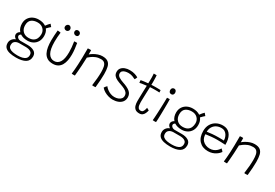

<svg xmlns="http://www.w3.org/2000/svg" viewBox="63 -1915 4821 3364"><g transform="rotate(30 2473.5 -233.5)"><path d="M316 -107Q268.5 -107 232 -117Q195.5 -127 169 -145Q152.5 -136 145.2 -124.8Q138 -113.5 138 -101.5Q138 -81.5 158 -63.8Q178 -46 210.5 -43.5Q214 -44 218 -44Q249.5 -44 287.8 -44.2Q326 -44.5 358.5 -44.5Q438 -44.5 490.5 -13.8Q543 17 543 83Q543 171 475.8 210.2Q408.5 249.5 288.5 249.5Q216 249.5 159 236.2Q102 223 69.2 190.2Q36.5 157.5 36.5 99.5Q36.5 58 61 24.2Q85.5 -9.5 130.5 -27.5Q107 -41 95 -60.8Q83 -80.5 83 -100Q83 -123 97.5 -143.2Q112 -163.5 135 -174Q108 -203.5 96 -241.5Q84 -279.5 84 -319.5Q84 -384.5 114 -431.2Q144 -478 194.8 -503Q245.5 -528 307.5 -528Q396.5 -528 453 -488.5Q468.5 -511.5 487.2 -533.2Q506 -555 521 -568Q526 -561 539.5 -544.5Q553 -528 559.5 -522Q550.5 -515.5 528.8 -494.8Q507 -474 489.5 -455Q531 -403.5 531 -323.5Q531 -256 502.5 -207.5Q474 -159 425.2 -133Q376.5 -107 316 -107ZM307 -159Q366.5 -159 403.2 -181.2Q440 -203.5 456.8 -241.5Q473.5 -279.5 473.5 -326.5Q473.5 -389.5 430.5 -432Q387.5 -474.5 316.5 -474.5Q241.5 -474.5 194.2 -439Q147 -403.5 147 -322Q147 -249 190.5 -204Q234 -159 307 -159ZM297 204Q346.5 204 388.5 194.2Q430.5 184.5 456 160.2Q481.5 136 481.5 92Q481.5 55 460.5 35.8Q439.5 16.5 409.2 9.5Q379 2.5 351.5 2.5H213Q190 2.5 163.8 11Q137.5 19.5 119 41Q100.5 62.5 100.5 101Q100.5 143.5 128.2 165.8Q156 188 200.8 196Q245.5 204 297 204Z M1033 -507Q1044 -509.5 1062.5 -509.5Q1070 -509.5 1079 -509.2Q1088 -509 1092.5 -508.5Q1102 -454 1108.5 -397Q1115 -340 1115 -285.5Q1115 -223 1104.5 -167.5Q1094 -112 1069.5 -69.2Q1045 -26.5 1003.8 -2.2Q962.5 22 900.5 22Q832 22 788 -5.5Q744 -33 719.5 -80.8Q695 -128.5 685.5 -190.2Q676 -252 676 -321Q676 -372 679.5 -424.5Q683 -477 687.5 -527Q692.5 -527 701.2 -526.2Q710 -525.5 717.5 -525Q726.5 -524 735 -522.5Q743.5 -521 750.5 -519Q738 -416.5 738 -331Q738 -176 780.2 -103.8Q822.5 -31.5 899 -31.5Q971 -31.5 1011.5 -96.8Q1052 -162 1052 -298Q1052 -390 1033 -507ZM816 -599.5Q796 -599.5 779.2 -613.2Q762.5 -627 762.5 -650.5Q762.5 -675.5 778.8 -692.2Q795 -709 815.5 -709Q836.5 -709 852.2 -692Q868 -675 868 -651Q868 -628.5 852 -614Q836 -599.5 816 -599.5ZM1007.5 -607Q985 -607 968 -622.2Q951 -637.5 951 -661Q951 -683.5 964.8 -695.8Q978.5 -708 999 -708Q1022 -708 1038.5 -693.5Q1055 -679 1055 -655Q1055 -632 1041.5 -619.5Q1028 -607 1007.5 -607Z M1343 6Q1337 6.5 1329.5 6.8Q1322 7 1314.5 7Q1305.5 7 1295.2 6.2Q1285 5.5 1278.5 4.5Q1283.5 -37.5 1287.5 -84.2Q1291.5 -131 1294.8 -190.8Q1298 -250.5 1299.5 -330.5Q1301 -410.5 1301 -519Q1308.5 -520.5 1318.8 -521.5Q1329 -522.5 1341 -522.5Q1347.5 -522.5 1354.8 -522.2Q1362 -522 1367 -521Q1367.5 -515 1367.8 -499.8Q1368 -484.5 1368 -466.8Q1368 -449 1368 -435Q1390.5 -456 1427.5 -478Q1464.5 -500 1508.2 -515Q1552 -530 1595.5 -530Q1671 -530 1710 -500Q1749 -470 1762.5 -412.2Q1776 -354.5 1776 -271Q1776 -217 1771.5 -147.5Q1767 -78 1758.5 1.5Q1747.5 4 1724.5 4Q1715 4 1706 3.5Q1697 3 1690 1.5Q1701 -77 1707 -147.8Q1713 -218.5 1713 -276Q1713 -335 1704.2 -379.2Q1695.5 -423.5 1670.2 -448Q1645 -472.5 1596 -472.5Q1540 -472.5 1495 -454Q1450 -435.5 1418 -411.5Q1386 -387.5 1367.5 -371Q1365 -283 1360.2 -208Q1355.5 -133 1350.8 -77.8Q1346 -22.5 1343 6Z M2121 41.5Q2083 41.5 2038.8 29.2Q1994.5 17 1953.8 -6.5Q1913 -30 1885.5 -63.5Q1892.5 -75 1905.8 -92.2Q1919 -109.5 1929 -117Q1948.5 -90.5 1979.8 -66.8Q2011 -43 2049.2 -28.2Q2087.5 -13.5 2127.5 -13.5Q2169 -13.5 2203 -26.5Q2237 -39.5 2257.2 -63.2Q2277.5 -87 2277.5 -120Q2277.5 -158 2257.2 -183.2Q2237 -208.5 2201.8 -226.2Q2166.5 -244 2121.5 -259.5Q2070.5 -276.5 2030 -295.8Q1989.5 -315 1966.2 -343.8Q1943 -372.5 1943 -418.5Q1943 -464.5 1968.8 -495.5Q1994.5 -526.5 2037.2 -542.2Q2080 -558 2131 -558Q2193 -558 2238.8 -542.8Q2284.5 -527.5 2306 -512.5Q2302.5 -501 2295.2 -485.8Q2288 -470.5 2281.5 -461.5Q2255 -476 2218 -489.5Q2181 -503 2136 -503Q2102.5 -503 2072 -495Q2041.5 -487 2022.2 -469Q2003 -451 2003 -420Q2003 -379.5 2042.5 -354.2Q2082 -329 2136.5 -311Q2233 -280 2285.5 -237.8Q2338 -195.5 2338 -125Q2338 -71 2309.5 -33.8Q2281 3.5 2231.8 22.5Q2182.5 41.5 2121 41.5Z M2770 -111.5Q2764 -83.5 2751.5 -53.5Q2739 -23.5 2714.8 -3Q2690.5 17.5 2648.5 17.5Q2595 17.5 2566.2 -6.2Q2537.5 -30 2526.5 -68.8Q2515.5 -107.5 2515.5 -151.5Q2515.5 -174 2516 -209Q2516.5 -244 2517.8 -283.8Q2519 -323.5 2520 -361Q2521 -398.5 2522.2 -427.5Q2523.5 -456.5 2524 -469.5Q2468.5 -464 2431 -457.5Q2393.5 -451 2385.5 -448.5Q2383 -460 2381.8 -477Q2380.5 -494 2380.5 -501Q2408 -505.5 2448.2 -511Q2488.5 -516.5 2524.5 -519Q2525.5 -543.5 2526.2 -574.5Q2527 -605.5 2527 -634.5Q2526.5 -657.5 2525 -678.8Q2523.5 -700 2522.5 -715.5H2581Q2582.5 -707 2584.2 -674.5Q2586 -642 2586 -596.5Q2586 -581 2585.8 -559Q2585.5 -537 2585 -523.5Q2599.5 -524 2621.5 -525Q2643.5 -526 2657 -526Q2682 -526 2706.8 -525.8Q2731.5 -525.5 2749.5 -524.8Q2767.5 -524 2771.5 -523.5Q2772.5 -516.5 2773.2 -500.8Q2774 -485 2774 -477Q2768.5 -478 2738.5 -479Q2708.5 -480 2678.5 -479.5Q2656.5 -479.5 2630.5 -478.5Q2604.5 -477.5 2584.5 -476Q2584 -461.5 2582.8 -431.2Q2581.5 -401 2580.2 -363.2Q2579 -325.5 2577.8 -287.2Q2576.5 -249 2575.8 -217Q2575 -185 2575 -167.5Q2575 -137 2579.2 -106.8Q2583.5 -76.5 2599.8 -56.2Q2616 -36 2652 -36Q2676.5 -36 2690.8 -55Q2705 -74 2712.2 -98.2Q2719.5 -122.5 2722.5 -138Q2726 -135 2736.5 -129.2Q2747 -123.5 2757.2 -118.2Q2767.5 -113 2770 -111.5Z M2969 -554.5Q2942.5 -554.5 2929.2 -571.2Q2916 -588 2916 -611Q2916 -638.5 2931.2 -652.8Q2946.5 -667 2968 -667Q2991 -667 3003.8 -649.5Q3016.5 -632 3016.5 -607Q3016.5 -586 3004.2 -570.2Q2992 -554.5 2969 -554.5ZM2982.5 1Q2975.5 2 2966.5 2.5Q2957.5 3 2949.5 3Q2939 3 2930.5 2.2Q2922 1.5 2915.5 0.5Q2917.5 -12.5 2920.2 -54Q2923 -95.5 2925.8 -152.2Q2928.5 -209 2930.8 -269.5Q2933 -330 2934.2 -382Q2935.5 -434 2935.5 -464.5Q2939 -464.5 2950.2 -465.2Q2961.5 -466 2973.2 -466.8Q2985 -467.5 2990.5 -467.5Q2991 -455 2991.5 -431.8Q2992 -408.5 2992 -378.5Q2992 -331.5 2991.2 -273.5Q2990.5 -215.5 2989.2 -159.2Q2988 -103 2986.2 -59.8Q2984.5 -16.5 2982.5 1Z M3434.5 -107Q3387 -107 3350.5 -117Q3314 -127 3287.5 -145Q3271 -136 3263.8 -124.8Q3256.5 -113.5 3256.5 -101.5Q3256.5 -81.5 3276.5 -63.8Q3296.5 -46 3329 -43.5Q3332.5 -44 3336.5 -44Q3368 -44 3406.2 -44.2Q3444.5 -44.5 3477 -44.5Q3556.5 -44.5 3609 -13.8Q3661.5 17 3661.5 83Q3661.5 171 3594.2 210.2Q3527 249.5 3407 249.5Q3334.5 249.5 3277.5 236.2Q3220.5 223 3187.8 190.2Q3155 157.5 3155 99.5Q3155 58 3179.5 24.2Q3204 -9.5 3249 -27.5Q3225.5 -41 3213.5 -60.8Q3201.5 -80.5 3201.5 -100Q3201.5 -123 3216 -143.2Q3230.5 -163.5 3253.5 -174Q3226.5 -203.5 3214.5 -241.5Q3202.5 -279.5 3202.5 -319.5Q3202.5 -384.5 3232.5 -431.2Q3262.5 -478 3313.2 -503Q3364 -528 3426 -528Q3515 -528 3571.5 -488.5Q3587 -511.5 3605.8 -533.2Q3624.5 -555 3639.5 -568Q3644.5 -561 3658 -544.5Q3671.5 -528 3678 -522Q3669 -515.5 3647.2 -494.8Q3625.5 -474 3608 -455Q3649.5 -403.5 3649.5 -323.5Q3649.5 -256 3621 -207.5Q3592.5 -159 3543.8 -133Q3495 -107 3434.5 -107ZM3425.5 -159Q3485 -159 3521.8 -181.2Q3558.5 -203.5 3575.2 -241.5Q3592 -279.5 3592 -326.5Q3592 -389.5 3549 -432Q3506 -474.5 3435 -474.5Q3360 -474.5 3312.8 -439Q3265.5 -403.5 3265.5 -322Q3265.5 -249 3309 -204Q3352.5 -159 3425.5 -159ZM3415.5 204Q3465 204 3507 194.2Q3549 184.5 3574.5 160.2Q3600 136 3600 92Q3600 55 3579 35.8Q3558 16.5 3527.8 9.5Q3497.5 2.5 3470 2.5H3331.5Q3308.5 2.5 3282.2 11Q3256 19.5 3237.5 41Q3219 62.5 3219 101Q3219 143.5 3246.8 165.8Q3274.5 188 3319.2 196Q3364 204 3415.5 204Z M4251 -126Q4243 -113.5 4224.5 -94.5Q4206 -75.5 4177.2 -56.2Q4148.5 -37 4109.2 -24Q4070 -11 4020.5 -11Q3908 -11 3841.8 -81.2Q3775.5 -151.5 3775.5 -279Q3775.5 -357.5 3809 -414.8Q3842.5 -472 3900.2 -503.2Q3958 -534.5 4031 -534.5Q4122.5 -534.5 4172.5 -475Q4222.5 -415.5 4231.5 -318.5Q4234 -289.5 4233.5 -260.5Q4225.5 -261 4197.8 -262.5Q4170 -264 4134 -265.2Q4098 -266.5 4065.5 -266.5Q4010 -266.5 3948.8 -260.8Q3887.5 -255 3837.5 -247.5Q3837.5 -231.5 3840 -216.5Q3842.5 -201.5 3846 -187.5Q3856 -150.5 3882.8 -123Q3909.5 -95.5 3946.5 -80.8Q3983.5 -66 4024.5 -66Q4070.5 -66 4103.8 -80.8Q4137 -95.5 4159 -115.5Q4181 -135.5 4192.8 -152.5Q4204.5 -169.5 4207.5 -173.5Q4214 -168 4230 -152.5Q4246 -137 4251 -126ZM3836 -297Q3880.5 -304 3939.8 -309.5Q3999 -315 4074 -315Q4112.5 -315 4137.8 -314Q4163 -313 4173.5 -312.5Q4173.5 -333 4169 -355.5Q4162.5 -384.5 4146.2 -414Q4130 -443.5 4100.8 -463Q4071.5 -482.5 4026.5 -482.5Q3975.5 -482.5 3932.8 -461.2Q3890 -440 3863.8 -398.8Q3837.5 -357.5 3836 -297Z M4420.5 6Q4414.5 6.5 4407 6.8Q4399.5 7 4392 7Q4383 7 4372.8 6.2Q4362.5 5.5 4356 4.5Q4361 -37.5 4365 -84.2Q4369 -131 4372.2 -190.8Q4375.5 -250.5 4377 -330.5Q4378.5 -410.5 4378.5 -519Q4386 -520.5 4396.2 -521.5Q4406.5 -522.5 4418.5 -522.5Q4425 -522.5 4432.2 -522.2Q4439.5 -522 4444.5 -521Q4445 -515 4445.2 -499.8Q4445.5 -484.5 4445.5 -466.8Q4445.5 -449 4445.5 -435Q4468 -456 4505 -478Q4542 -500 4585.8 -515Q4629.5 -530 4673 -530Q4748.5 -530 4787.5 -500Q4826.5 -470 4840 -412.2Q4853.5 -354.5 4853.5 -271Q4853.5 -217 4849 -147.5Q4844.5 -78 4836 1.5Q4825 4 4802 4Q4792.5 4 4783.5 3.5Q4774.5 3 4767.5 1.5Q4778.5 -77 4784.5 -147.8Q4790.5 -218.5 4790.5 -276Q4790.5 -335 4781.8 -379.2Q4773 -423.5 4747.8 -448Q4722.5 -472.5 4673.5 -472.5Q4617.5 -472.5 4572.5 -454Q4527.5 -435.5 4495.5 -411.5Q4463.5 -387.5 4445 -371Q4442.5 -283 4437.8 -208Q4433 -133 4428.2 -77.8Q4423.5 -22.5 4420.5 6Z"/></g></svg>

Font: Grandstander ExtraLight
Style: Regular
Weight: 200
Designer: Tyler Finck
Foundry: Etcetera Type Co
Version: Version 1.200; ttfautohint (v1.8.3)